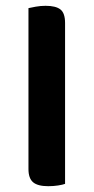

<svg xmlns="http://www.w3.org/2000/svg" viewBox="-20 -635 323 661"><path d="M204 -2Q196 1 180 3.5Q164 6 146 6Q110 6 94 -7.5Q78 -21 78 -53V-607Q86 -609 103 -612Q120 -615 137 -615Q172 -615 188 -602.5Q204 -590 204 -556Z"/></svg>

Font: Baloo Bhaijaan 2 SemiBold
Style: Regular
Weight: 600
Designer: Sanskriti Dholi, Noopur Datye and Ek Type
Foundry: Ek Type
Version: Version 1.700